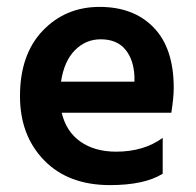

<svg xmlns="http://www.w3.org/2000/svg" viewBox="-20 -532 569 557"><path d="M370 -295V-310Q368 -359 343.5 -388.5Q319 -418 272 -418Q229 -418 197.5 -386.5Q166 -355 157 -295ZM452 -132V-28Q399 5 299 5Q178 5 108 -67Q38 -139 38 -253Q38 -374 104 -443Q170 -512 269 -512Q368 -512 426 -452Q484 -392 484 -277Q484 -249 477 -205H159Q172 -150 213.5 -121Q255 -92 317 -92Q397 -92 452 -132Z"/></svg>

Font: Hind Semibold
Style: Regular
Weight: 600
Designer: Manushi Parikh, Satya Rajpurohit
Foundry: Indian Type Foundry
Version: Version 1.201;PS 1.0;hotconv 1.0.78;makeotf.lib2.5.61930; tt